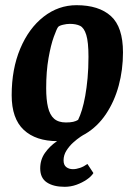

<svg xmlns="http://www.w3.org/2000/svg" viewBox="-20 -533 519 740"><path d="M202 11Q118 11 71.5 -32.5Q25 -76 25 -166Q25 -267 58 -345.5Q91 -424 148 -468.5Q205 -513 275 -513Q361 -513 407.5 -471Q454 -429 454 -331Q454 -264 437.5 -203Q421 -142 388.5 -93.5Q356 -45 309 -17Q262 11 202 11ZM234 -61Q251 -61 262 -63.5Q273 -66 281 -71Q289 -87 296 -110Q303 -133 308.5 -163.5Q314 -194 317.5 -231.5Q321 -269 321 -314Q321 -371 312.5 -398.5Q304 -426 288.5 -433.5Q273 -441 249 -441Q237 -441 222.5 -437.5Q208 -434 204 -429Q199 -423 187.5 -391.5Q176 -360 167 -309Q158 -258 158 -193Q158 -149 165 -119.5Q172 -90 188.5 -75.5Q205 -61 234 -61ZM229 187Q186 187 160.5 170Q135 153 135 116Q135 82 153.5 56Q172 30 198.5 12Q225 -6 249 -17H309Q304 -15 290.5 -6Q277 3 262 16.5Q247 30 236 47.5Q225 65 225 85Q225 103 235.5 111Q246 119 261 119Q274 119 288.5 114Q303 109 317 99L340 134Q332 147 314.5 159Q297 171 275 179Q253 187 229 187Z"/></svg>

Font: Faustina
Style: Bold Italic
Weight: 700
Italic angle: -8°
Designer: Alfonso Garcia
Foundry: http://www.omnibus-type.com
Version: Version 1.200